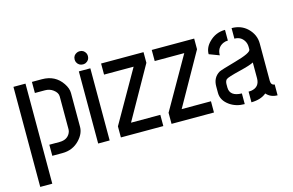

<svg xmlns="http://www.w3.org/2000/svg" viewBox="-101 -892 2017 1323"><g transform="rotate(-15 907.0 -230.5)"><path d="M174.8 0V-79.1H248Q303.7 -79.1 324.2 -122.1Q330.1 -134.8 330.1 -146.5V-381.8Q330.1 -409.2 300.8 -430.7Q276.4 -449.2 242.2 -449.2H170.9V-528.3H242.2Q336.9 -528.3 386.7 -454.1Q411.1 -418 411.1 -384.8V-143.6Q411.1 -95.7 370.1 -51.8Q321.3 0 247.1 0ZM39.1 185.5V-528.3H125V185.5Z M495.1 -600.6Q495.1 -630.9 523.4 -643.6Q533.2 -647.5 543 -647.5Q572.3 -647.5 585.9 -620.1Q589.8 -610.4 589.8 -600.6Q589.8 -571.3 562.5 -557.6Q552.7 -553.7 543 -553.7Q512.7 -553.7 499 -581.1Q495.1 -590.8 495.1 -600.6ZM502 0V-514.6H584V0Z M664.1 0V-79.1L875 -448.2H664.1V-527.3H966.8V-451.2L757.8 -80.1H966.8V0Z M1025.4 0V-79.1L1236.3 -448.2H1025.4V-527.3H1328.1V-451.2L1119.1 -80.1H1328.1V0Z M1389.6 -123Q1389.6 -69.3 1442.4 -32.2Q1487.3 -1 1547.9 -1V-77.1Q1462.9 -79.1 1461.9 -141.6V-168Q1462.9 -189.5 1473.6 -199.2Q1485.4 -210 1578.1 -232.4Q1650.4 -250 1675.8 -263.7V-151.4Q1675.8 -87.9 1614.3 -78.1Q1604.5 -77.1 1595.7 -77.1V-1Q1664.1 -2 1703.1 -35.2Q1733.4 -1 1782.2 -1V-78.1Q1756.8 -80.1 1755.9 -110.4V-377.9Q1755.9 -440.4 1708 -487.3Q1663.1 -530.3 1595.7 -530.3V-455.1Q1641.6 -455.1 1664.1 -418Q1675.8 -398.4 1675.8 -375V-356.4Q1675.8 -332 1559.6 -299.8Q1455.1 -270.5 1439.5 -262.7Q1389.6 -233.4 1389.6 -169.9ZM1396.5 -397.5 1468.8 -370.1Q1468.8 -424.8 1513.7 -446.3Q1530.3 -454.1 1548.8 -454.1V-530.3Q1481.4 -530.3 1433.6 -481.4Q1396.5 -444.3 1396.5 -397.5Z"/></g></svg>

Font: Post No Bills Jaffna SemiBold
Style: Regular
Weight: 600
Designer: Kosala Senevirathne, Siva Puranthara, Lasantha Premarathna, Tharique Azeez
Foundry: Mooniak
Version: Version 1.220 ; ttfautohint (v1.6)